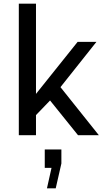

<svg xmlns="http://www.w3.org/2000/svg" viewBox="-20 -740 575 1051"><path d="M177 -720V-226L405 -511H508L311 -263L521 0H407L254 -190L177 -110V0H83V-720ZM237 291 262 179H225V78H316V155L285 291Z"/></svg>

Font: Chivo
Style: Regular
Weight: 400
Designer: Hector Gatti
Foundry: Omnibus-Type
Version: Version 1.007;PS 001.007;hotconv 1.0.88;makeotf.lib2.5.64775